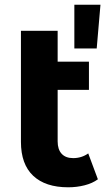

<svg xmlns="http://www.w3.org/2000/svg" viewBox="-20 -788 452 816"><path d="M396 -26Q373 -9 339.5 -0.5Q306 8 270 8Q173 8 121 -41Q69 -90 69 -185V-657H225V-526H358V-406H225V-187Q225 -153 242 -134.5Q259 -116 291 -116Q327 -116 355 -136ZM296 -768H407L391 -582H296Z"/></svg>

Font: Montserrat Alternates
Style: Bold
Weight: 700
Designer: Julieta Ulanovsky
Foundry: Julieta Ulanovsky
Version: Version 7.200